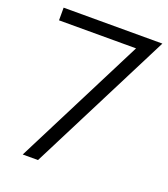

<svg xmlns="http://www.w3.org/2000/svg" viewBox="-131 -803 785 897"><g transform="rotate(20 261.0 -355.0)"><path d="M414 -647H31V-710H522L162 0H86Z"/></g></svg>

Font: PTCRaleway
Style: Regular
Weight: 400
Designer: Matt McInerney, Pablo Impallari, Rodrigo Fuenzalida
Foundry: Matt McInerney, Pablo Impallari, Rodrigo Fuenzalida
Version: Version 3.000g; ttfautohint (v1.5) -l 8 -r 28 -G 28 -x 14 -D